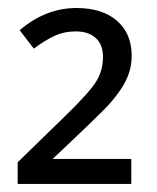

<svg xmlns="http://www.w3.org/2000/svg" viewBox="-20 -743 390 477"><path d="M306.2 -286.1H23.9V-339.8L139.2 -452.1Q201.2 -512.2 218.5 -539.8Q235.8 -567.4 235.8 -601.1Q235.8 -632.8 217.5 -648.9Q199.2 -665 168.9 -665Q138.7 -665 114.3 -653.3Q89.8 -641.6 64 -622.1L28.8 -668Q93.8 -723.1 169.9 -723.1Q234.4 -723.1 270.8 -691.2Q307.1 -659.2 307.1 -605Q307.1 -582.5 301 -563.2Q294.9 -543.9 282.2 -524.2Q269.5 -504.4 249.3 -481.9Q229 -459.5 110.8 -348.1H306.2Z"/></svg>

Font: NotoSans
Style: Regular
Weight: 400
Designer: Monotype Design team
Foundry: Monotype Imaging Inc.
Version: Version 1.04; ttfautohint (v1.4.1)